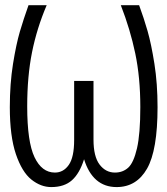

<svg xmlns="http://www.w3.org/2000/svg" viewBox="-20 -725 655 753"><path d="M525.6 -704.6Q544.1 -654.4 558.7 -603.6Q573.3 -552.8 585.6 -474.9Q597.9 -396.9 597.9 -304.6Q597.9 -135.9 556.7 -63.6Q515.4 8.7 437.4 8.7Q390.3 8.7 358.2 -19Q326.2 -46.7 309.7 -100.5Q292.3 -45.1 262.3 -18.2Q232.3 8.7 181 8.7Q140 8.7 103.1 -20.8Q66.2 -50.3 42.3 -120.5Q18.5 -190.8 18.5 -304.6Q18.5 -396.4 31 -474.4Q43.6 -552.3 57.9 -601Q72.3 -649.7 91.8 -704.6H163.1Q124.6 -614.4 105.6 -520Q86.7 -425.6 86.7 -307.7Q86.7 -168.7 115.4 -108.5Q144.1 -48.2 195.4 -48.2Q228.7 -48.2 249.7 -78.2Q270.8 -108.2 270.8 -175.9V-407.7H346.7V-177.4Q346.7 -111.3 370.5 -79.7Q394.4 -48.2 430.8 -48.2Q461.5 -48.2 482.8 -67.4Q504.1 -86.7 517.2 -143.1Q530.3 -199.5 530.3 -305.1Q530.3 -421 510.5 -515.4Q490.8 -609.7 453.8 -704.6Z"/></svg>

Font: Fira Code Fixed Light
Style: Regular
Weight: 300
Monospace: yes
Designer: Carrois Corporate, Edenspiekermann AG, Nikita Prokopov
Foundry: Carrois Corporate, Edenspiekermann AG, Nikita Prokopov
Version: Version 5.002